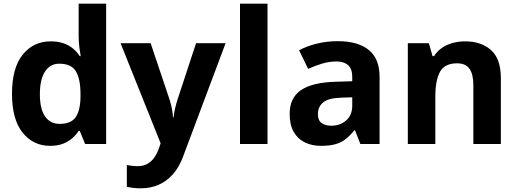

<svg xmlns="http://www.w3.org/2000/svg" viewBox="-20 -831 2808 1040"><path d="M251 -41Q160 -41 102.5 -112.5Q45 -184 45 -323Q45 -463 103 -535Q161 -607 255 -607Q294 -607 324 -596.5Q354 -586 375.5 -568Q397 -550 412 -527H417Q414 -543 410 -573.5Q406 -604 406 -636V-811H555V-51H441L412 -122H406Q392 -100 370.5 -81.5Q349 -63 320 -52Q291 -41 251 -41ZM303 -160Q365 -160 390 -196.5Q415 -233 416 -306V-322Q416 -402 391.5 -444Q367 -486 301 -486Q252 -486 224 -443.5Q196 -401 196 -321Q196 -241 224 -200.5Q252 -160 303 -160Z M633 -597H796L899 -290Q904 -275 907.5 -260Q911 -245 913.5 -229Q916 -213 917 -195H920Q923 -221 928.5 -244.5Q934 -268 941 -290L1042 -597H1202L971 19Q950 75 916.5 113Q883 151 839 170Q795 189 743 189Q718 189 699.5 186.5Q681 184 667 181V63Q678 65 693.5 67Q709 69 726 69Q757 69 779.5 56Q802 43 817 20.5Q832 -2 841 -28L850 -55Z M1429 -51H1280V-811H1429Z M1809 -608Q1919 -608 1977.5 -560.5Q2036 -513 2036 -415V-51H1932L1903 -125H1899Q1876 -96 1851.5 -77Q1827 -58 1795.5 -49.5Q1764 -41 1718 -41Q1670 -41 1631.5 -59.5Q1593 -78 1571 -116.5Q1549 -155 1549 -214Q1549 -301 1610 -342.5Q1671 -384 1793 -388L1888 -391V-415Q1888 -458 1865.5 -478Q1843 -498 1803 -498Q1763 -498 1725 -486.5Q1687 -475 1649 -458L1600 -559Q1644 -582 1697.5 -595Q1751 -608 1809 -608ZM1830 -302Q1758 -300 1730 -276Q1702 -252 1702 -213Q1702 -179 1722 -164.5Q1742 -150 1774 -150Q1822 -150 1855 -178.5Q1888 -207 1888 -259V-304Z M2499 -607Q2587 -607 2640 -559.5Q2693 -512 2693 -407V-51H2544V-370Q2544 -429 2523 -458.5Q2502 -488 2456 -488Q2388 -488 2363 -441.5Q2338 -395 2338 -308V-51H2189V-597H2303L2323 -527H2331Q2349 -555 2375 -572.5Q2401 -590 2433 -598.5Q2465 -607 2499 -607Z"/></svg>

Font: Noto Sans Tamil UI
Style: Regular
Weight: 400
Designer: Jelle Bosma - Monotype Design Team
Foundry: Monotype Imaging Inc.
Version: Version 2.004